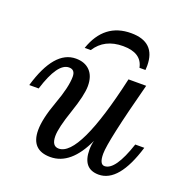

<svg xmlns="http://www.w3.org/2000/svg" viewBox="-128 -828 927 955"><g transform="rotate(20 335.5 -350.5)"><path d="M238.3 7.8Q136.2 7.8 136.2 -98.1Q136.2 -158.2 171.6 -254.6Q207 -351.1 207 -405.8Q207 -442.9 174.8 -442.9Q114.3 -442.9 67.9 -293H18.1Q77.6 -496.1 191.9 -496.1Q239.7 -496.1 266.8 -468Q293.9 -439.9 293.9 -387.7Q293.9 -339.4 260.3 -241.2Q226.6 -143.1 226.6 -99.6Q226.6 -45.9 263.2 -45.9Q372.6 -45.9 472.2 -488.3H565.9Q480.5 -165 480.5 -98.1Q480.5 -42 507.3 -42Q564 -42 614.7 -195.3H662.6Q601.1 7.8 494.1 7.8Q409.2 7.8 409.2 -94.2Q409.2 -118.7 415.5 -142.1Q346.7 7.8 238.3 7.8ZM535.6 -561H503.9Q489.3 -634.8 391.1 -634.8Q293 -634.8 246.1 -561H213.9Q265.1 -709 406.7 -709Q536.6 -709 536.6 -583.5Q536.6 -572.8 535.6 -561Z"/></g></svg>

Font: Munson
Style: Italic
Weight: 400
Italic angle: -12°
Designer: Paul James MIller
Foundry: High-Logic / Made with FontCreator
Version: Version 2.10;May 5, 2019;FontCreator 11.5.0.2430 64-bit